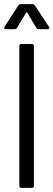

<svg xmlns="http://www.w3.org/2000/svg" viewBox="-37 -914 260 934"><path d="M57 -10V-690Q57 -700 67 -700H118Q128 -700 128 -690V-10Q128 0 118 0H67Q57 0 57 -10ZM-15 -784 52 -887Q57 -894 64 -894H121Q128 -894 133 -887L201 -784L203 -779Q203 -772 194 -772H151Q144 -772 139 -779L96 -852Q95 -854 93 -854Q91 -854 90 -852L46 -779Q41 -772 34 -772H-9Q-15 -772 -16.5 -775.5Q-18 -779 -15 -784Z"/></svg>

Font: Barlow Condensed
Style: Regular
Weight: 400
Width: 3
Designer: Jeremy Tribby
Foundry: Tribby Type
Version: Version 1.500